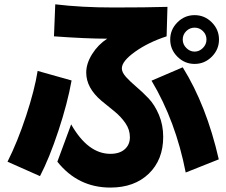

<svg xmlns="http://www.w3.org/2000/svg" viewBox="-20 -806 1040 884"><path d="M14.6 -61.5Q60.5 -152.3 100.1 -272.5Q139.6 -392.6 153.3 -479.5L309.6 -435.5Q291 -331.1 249 -204.1Q207 -77.1 164.1 4.9ZM228.5 -638.7 234.4 -786.1Q354.5 -771.5 503.9 -771.5Q653.3 -771.5 751 -774.4L747.1 -638.7Q663.1 -611.3 602.1 -567.9Q541 -524.4 541 -491.2Q541 -472.7 560.5 -451.2Q580.1 -429.7 607.9 -406.2Q635.7 -382.8 664.1 -353Q692.4 -323.2 711.9 -276.9Q731.4 -230.5 731.4 -175.8Q731.4 -70.3 665 -6.3Q598.6 57.6 488.3 57.6Q338.9 57.6 244.1 -61.5L307.6 -233.4Q384.8 -97.7 488.3 -97.7Q530.3 -97.7 554.2 -118.7Q578.1 -139.6 578.1 -174.3Q578.1 -209 557.6 -238.8Q537.1 -268.6 507.3 -293Q477.5 -317.4 447.3 -341.8Q377 -401.4 377 -471.7Q377 -513.7 404.3 -557.1Q431.6 -600.6 473.6 -627.9Q377 -627.9 228.5 -638.7ZM677.7 -434.6 821.3 -496.1Q930.7 -320.3 987.3 -72.3L835 -11.7Q789.1 -248 677.7 -434.6ZM796.9 -544.9Q763.7 -578.1 763.7 -624Q763.7 -669.9 796.9 -703.1Q830.1 -736.3 876 -736.3Q921.9 -736.3 955.1 -703.1Q988.3 -669.9 988.3 -624Q988.3 -578.1 955.1 -544.9Q921.9 -511.7 876 -511.7Q830.1 -511.7 796.9 -544.9ZM837.4 -662.6Q821.3 -646.5 821.3 -624Q821.3 -601.6 837.9 -585Q854.5 -568.4 876 -568.4Q897.5 -568.4 914.1 -585Q930.7 -601.6 930.7 -624Q930.7 -646.5 914.6 -662.6Q898.4 -678.7 876 -678.7Q853.5 -678.7 837.4 -662.6Z"/></svg>

Font: GenEi M Gothic v2 Heavy
Style: Regular
Weight: 800
Version: Version 2.0